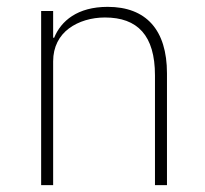

<svg xmlns="http://www.w3.org/2000/svg" viewBox="-20 -540 599 560"><path d="M100 0V-508H135V-430H138C158 -479 206 -520 294 -520C406 -520 467 -453 467 -326V0H432V-320C432 -437 381 -489 286 -489C247 -489 209 -478 181 -457C153 -436 135 -404 135 -361V0Z"/></svg>

Font: Plexus Sans ExtraLight
Style: Regular
Weight: 250
Version: Version 2.001;PS 002.001;hotconv 1.0.70;makeotf.lib2.5.58329